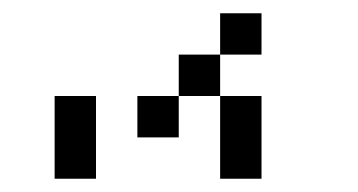

<svg xmlns="http://www.w3.org/2000/svg" viewBox="-20 -895 540 290"><path d="M375 -812.5V-875H312.5V-812.5H250V-750H187.5V-687.5H250V-750H312.5Q312.5 -750 312.5 -625H375Q375 -625 375 -750H312.5V-812.5ZM62.5 -750Q62.5 -750 62.5 -625H125Q125 -625 125 -750Z"/></svg>

Font: Unifont
Style: Regular
Weight: 500
Version: Version 15.1.04